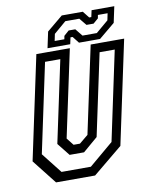

<svg xmlns="http://www.w3.org/2000/svg" viewBox="-79 -739 633 799"><g transform="rotate(-10 238.0 -340.0)"><path d="M93 0 12 -103 105 -540H246.5L168 -172L192 -141.5H219L256 -172L334.5 -540H476L383 -103L258 0ZM123 -39H247L349.5 -125.5L429.5 -502H365.5L292 -156.5L229.5 -103H168.5L126 -156.5L199.5 -502H135L55 -125.5ZM155 -556 169.5 -624 237 -680H326L348 -652H357L363 -680H459L444.5 -612L377 -556H288L266 -584H257L251 -556ZM189.5 -580.5H230.5L233 -594.5L254.5 -613.5H282.5L307.5 -582.5H368L420.5 -627L426.5 -656H385.5L383 -642L361.5 -623.5H331.5L306.5 -654H247.5L195.5 -609.5Z"/></g></svg>

Font: Tourney Condensed Regular
Style: Italic
Weight: 400
Width: 3
Italic angle: -12°
Designer: Tyler Finck
Foundry: Etcetera Type Co
Version: Version 1.010; ttfautohint (v1.8.3)